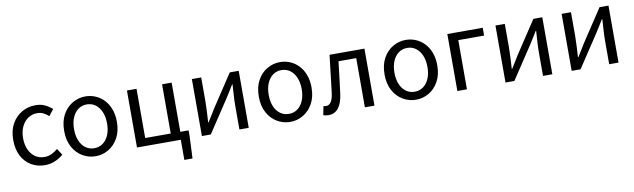

<svg xmlns="http://www.w3.org/2000/svg" viewBox="-44 -1084 5955 1803"><g transform="rotate(-10 2934.0 -182.5)"><path d="M305.9 13.4Q233.9 13.4 176.3 -20.3Q118.7 -54 85.1 -117.6Q51.6 -181.2 51.6 -271Q51.6 -361.9 87.9 -425.7Q124.2 -489.4 183.9 -523.1Q243.5 -556.8 312.8 -556.8Q366 -556.8 404.6 -537.8Q443.1 -518.9 471.5 -492.7L425 -432.8Q401.8 -454.3 375.4 -467.4Q349.1 -480.5 317.1 -480.5Q267.7 -480.5 228.9 -454.2Q190.2 -427.8 168 -380.8Q145.8 -333.8 145.8 -271Q145.8 -208.7 167.2 -161.8Q188.7 -114.9 226.6 -88.9Q264.5 -62.9 314.3 -62.9Q351.7 -62.9 384 -78.7Q416.3 -94.4 442 -116.9L481.7 -55.4Q445.2 -23.3 399.9 -5Q354.6 13.4 305.9 13.4Z M789.1 13.4Q722.6 13.4 665 -20.3Q607.4 -54 572.5 -117.6Q537.6 -181.2 537.6 -271Q537.6 -361.9 572.5 -425.7Q607.4 -489.4 665 -523.1Q722.6 -556.8 789.1 -556.8Q838.9 -556.8 884.3 -537.7Q929.7 -518.6 964.8 -481.9Q999.8 -445.3 1020 -392.1Q1040.3 -338.9 1040.3 -271Q1040.3 -181.2 1005.1 -117.6Q969.8 -54 912.7 -20.3Q855.7 13.4 789.1 13.4ZM789.1 -62.9Q836.2 -62.9 871.7 -88.9Q907.2 -114.9 927 -161.8Q946.7 -208.7 946.7 -271Q946.7 -333.8 927 -380.8Q907.2 -427.8 871.7 -454.2Q836.2 -480.5 789.1 -480.5Q742.1 -480.5 706.6 -454.2Q671.1 -427.8 651.4 -380.8Q631.8 -333.8 631.8 -271Q631.8 -208.7 651.4 -161.8Q671.1 -114.9 706.6 -88.9Q742.1 -62.9 789.1 -62.9Z M1601.9 192.1V0H1184.1V-543.4H1275.5V-74.3H1519V-543.4H1610.3V-74.3H1689.1V-16.5L1679.9 192.1Z M1803.1 0V-543.4H1892.2V-316.1Q1892.2 -273.5 1889.3 -220.9Q1886.4 -168.3 1883.3 -115.7H1887.5Q1903.3 -141.1 1923.8 -174.2Q1944.4 -207.3 1959.2 -232.3L2164.7 -543.4H2249.8V0H2160.8V-226.7Q2160.8 -269.9 2164.2 -322.5Q2167.5 -375.1 2170.7 -427.7H2166.1Q2150.9 -402.7 2130.2 -369.2Q2109.6 -335.7 2093.8 -311.1L1887.9 0Z M2645.1 13.4Q2578.6 13.4 2521 -20.3Q2463.4 -54 2428.5 -117.6Q2393.6 -181.2 2393.6 -271Q2393.6 -361.9 2428.5 -425.7Q2463.4 -489.4 2521 -523.1Q2578.6 -556.8 2645.1 -556.8Q2694.9 -556.8 2740.3 -537.7Q2785.7 -518.6 2820.8 -481.9Q2855.8 -445.3 2876 -392.1Q2896.3 -338.9 2896.3 -271Q2896.3 -181.2 2861.1 -117.6Q2825.8 -54 2768.7 -20.3Q2711.7 13.4 2645.1 13.4ZM2645.1 -62.9Q2692.2 -62.9 2727.7 -88.9Q2763.2 -114.9 2783 -161.8Q2802.7 -208.7 2802.7 -271Q2802.7 -333.8 2783 -380.8Q2763.2 -427.8 2727.7 -454.2Q2692.2 -480.5 2645.1 -480.5Q2598.1 -480.5 2562.6 -454.2Q2527.1 -427.8 2507.4 -380.8Q2487.8 -333.8 2487.8 -271Q2487.8 -208.7 2507.4 -161.8Q2527.1 -114.9 2562.6 -88.9Q2598.1 -62.9 2645.1 -62.9Z M3008.8 13.4Q2993.6 13.4 2982.3 11.1Q2971 8.8 2959.5 4.7L2976.3 -79.1Q2982.1 -78.1 2987.9 -76.6Q2993.6 -75.1 3001 -75.1Q3030.1 -75.1 3048.7 -102.9Q3067.2 -130.6 3074.4 -190.5Q3085.4 -279 3095.5 -367.2Q3105.5 -455.5 3116.1 -543.4H3448.7V0H3357.3V-469H3188.2Q3179.3 -393.4 3170.6 -318.5Q3161.9 -243.6 3151.7 -167.3Q3140.1 -77.2 3104.4 -31.9Q3068.7 13.4 3008.8 13.4Z M3844.1 13.4Q3777.6 13.4 3720 -20.3Q3662.4 -54 3627.5 -117.6Q3592.6 -181.2 3592.6 -271Q3592.6 -361.9 3627.5 -425.7Q3662.4 -489.4 3720 -523.1Q3777.6 -556.8 3844.1 -556.8Q3893.9 -556.8 3939.3 -537.7Q3984.7 -518.6 4019.8 -481.9Q4054.8 -445.3 4075 -392.1Q4095.3 -338.9 4095.3 -271Q4095.3 -181.2 4060.1 -117.6Q4024.8 -54 3967.7 -20.3Q3910.7 13.4 3844.1 13.4ZM3844.1 -62.9Q3891.2 -62.9 3926.7 -88.9Q3962.2 -114.9 3982 -161.8Q4001.7 -208.7 4001.7 -271Q4001.7 -333.8 3982 -380.8Q3962.2 -427.8 3926.7 -454.2Q3891.2 -480.5 3844.1 -480.5Q3797.1 -480.5 3761.6 -454.2Q3726.1 -427.8 3706.4 -380.8Q3686.8 -333.8 3686.8 -271Q3686.8 -208.7 3706.4 -161.8Q3726.1 -114.9 3761.6 -88.9Q3797.1 -62.9 3844.1 -62.9Z M4239.1 0V-543.4H4576.8V-469H4330.5V0Z M4698.1 0V-543.4H4787.2V-316.1Q4787.2 -273.5 4784.3 -220.9Q4781.4 -168.3 4778.3 -115.7H4782.5Q4798.3 -141.1 4818.8 -174.2Q4839.4 -207.3 4854.2 -232.3L5059.7 -543.4H5144.8V0H5055.8V-226.7Q5055.8 -269.9 5059.2 -322.5Q5062.5 -375.1 5065.7 -427.7H5061.1Q5045.9 -402.7 5025.2 -369.2Q5004.6 -335.7 4988.8 -311.1L4782.9 0Z M5329.1 0V-543.4H5418.2V-316.1Q5418.2 -273.5 5415.3 -220.9Q5412.4 -168.3 5409.3 -115.7H5413.5Q5429.3 -141.1 5449.8 -174.2Q5470.4 -207.3 5485.2 -232.3L5690.7 -543.4H5775.8V0H5686.8V-226.7Q5686.8 -269.9 5690.2 -322.5Q5693.5 -375.1 5696.7 -427.7H5692.1Q5676.9 -402.7 5656.2 -369.2Q5635.6 -335.7 5619.8 -311.1L5413.9 0Z"/></g></svg>

Font: Noto Sans JP
Style: Regular
Weight: 100
Designer: Ryoko NISHIZUKA 西塚涼子 (kana, bopomofo & ideographs); Paul D. Hunt (Latin, Greek & Cyrillic); Sandoll Communications 산돌커뮤니
Foundry: Adobe
Version: Version 2.004;hotconv 1.0.118;makeotfexe 2.5.65603